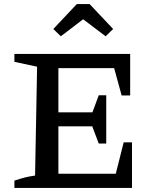

<svg xmlns="http://www.w3.org/2000/svg" viewBox="-20 -927 755 947"><path d="M590 -225H631V0H51V-36Q77 -45 102.5 -51.5Q128 -58 153 -61L163 -598L51 -622V-661H622V-456H580L543 -591H222L268 -637V-373H436L467 -457H504V-219H467L435 -304H268V-24L222 -70H551ZM422 -907 538 -784 501 -748 390 -832 280 -748 243 -784 359 -907Z"/></svg>

Font: Piazzolla Thin SemiBold
Style: Regular
Weight: 600
Version: Version 2.005